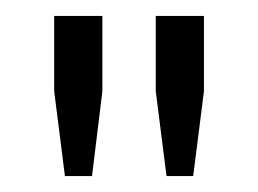

<svg xmlns="http://www.w3.org/2000/svg" viewBox="-20 -820 324 241"><path d="M61.5 -599 48 -705.5V-800H108.5V-705.5L95.5 -599ZM189 -599 175.5 -705.5V-800H236V-705.5L222.5 -599Z"/></svg>

Font: Big Shoulders Stencil Text Light
Style: Regular
Weight: 300
Designer: Patric King
Foundry: XO Type Co
Version: Version 1.000